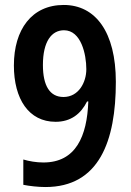

<svg xmlns="http://www.w3.org/2000/svg" viewBox="-20 -744 529 774"><path d="M447 -414C447 -615 365 -724 237 -724C108 -724 36 -625 36 -480C36 -345 96 -253 204 -253C266 -253 306 -285 331 -335H336C331 -195 286 -89 155 -89C126 -89 98 -94 74 -101V1C98 6 135 10 163 10C380 10 447 -176 447 -414ZM238 -622C307 -622 328 -525 328 -465C328 -412 297 -353 236 -353C181 -353 153 -398 153 -482C153 -577 188 -622 238 -622Z"/></svg>

Font: Noto Sans Arabic Cond SemBd
Style: Regular
Weight: 600
Width: 3
Designer: Monotype Design Team, Nadine Chahine, Nizar Qandah and Khaled Hosny
Foundry: Monotype Imaging Inc.
Version: Version 2.012